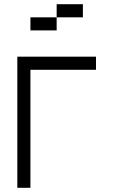

<svg xmlns="http://www.w3.org/2000/svg" viewBox="-20 -895 540 915"><path d="M437.5 -562.5V-625H62.5Q62.5 -625 62.5 0H125V-562.5ZM375 -812.5V-875H250V-812.5H125V-750H250V-812.5Z"/></svg>

Font: UnifontExMono
Style: Regular
Weight: 500
Version: Version 15.0.06